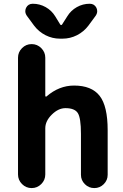

<svg xmlns="http://www.w3.org/2000/svg" viewBox="-20 -1004 642 1004"><path d="M216.8 -91.8Q216.8 -62.5 195.8 -41.5Q174.8 -20.5 145.5 -20.5Q116.2 -20.5 95.2 -41.5Q74.2 -62.5 74.2 -91.8V-702.1Q74.2 -731.4 95.2 -752.4Q116.2 -773.4 145.5 -773.4Q174.8 -773.4 195.8 -752.4Q216.8 -731.4 216.8 -702.1V-502.9Q216.8 -500 219.2 -499Q221.7 -498 223.6 -500Q289.1 -556.6 367.2 -556.6Q459 -556.6 501 -502.9Q543 -449.2 543 -323.2V-89.8Q543 -61.5 522.5 -41Q502 -20.5 473.1 -20.5Q444.3 -20.5 423.8 -41Q403.3 -61.5 403.3 -89.8V-303.7Q403.3 -387.7 386.7 -413.1Q370.1 -438.5 322.3 -438.5Q285.2 -438.5 251 -404.8Q216.8 -371.1 216.8 -333ZM294.9 -876Q296.9 -873 299.8 -873Q302.7 -873 304.7 -876L332 -918.9Q350.6 -949.2 381.8 -966.8Q413.1 -984.4 449.2 -984.4Q473.6 -984.4 484.4 -962.9Q488.3 -954.1 488.3 -945.3Q488.3 -933.6 480.5 -921.9L442.4 -870.1Q418 -837.9 382.3 -819.8Q346.7 -801.8 306.6 -801.8H293.9Q253.9 -801.8 218.3 -819.8Q182.6 -837.9 158.2 -870.1L120.1 -921.9Q112.3 -933.6 112.3 -945.3Q112.3 -954.1 116.2 -962.9Q127 -984.4 151.4 -984.4Q187.5 -984.4 218.8 -966.8Q250 -949.2 268.6 -918.9Z"/></svg>

Font: Gen Jyuu GothicX Bold
Style: Bold
Weight: 700
Designer: Ryoko NISHIZUKA (kana &amp; ideographs); Paul D. Hunt (Latin, Greek &amp; Cyrillic); Wenlong ZHANG (bopomofo); Sandoll C
Version: Version 1.058.20140828